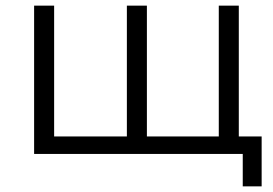

<svg xmlns="http://www.w3.org/2000/svg" viewBox="-20 -546 969 681"><path d="M827 -526V0H101V-526H172V-62H430V-526H501V-62H756V-526ZM908 -62V115H841V0H752V-62Z"/></svg>

Font: APTA Sans Regular
Style: Regular
Weight: 400
Version: Version 7.200